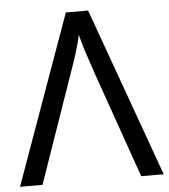

<svg xmlns="http://www.w3.org/2000/svg" viewBox="-52 -761 711 808"><g transform="rotate(-5 304.0 -357.0)"><path d="M350 -714 607 0H512L354 -450Q338 -497 324.5 -538.5Q311 -580 302 -616Q295 -580 281.5 -538Q268 -496 252 -451L95 0H0L256 -714Z"/></g></svg>

Font: Noto IKEA Simplified Chinese
Style: Regular
Weight: 400
Designer: Monotype Design Team
Foundry: Monotype Imaging Inc.
Version: Version 1.100